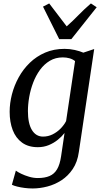

<svg xmlns="http://www.w3.org/2000/svg" viewBox="-20 -844 590 1114"><path d="M437.5 37.5Q429.5 96 402.2 136.5Q375 177 336.5 202Q298 227 254.5 238.2Q211 249.5 169.5 249.5Q146.5 249.5 123 246.5Q99.5 243.5 79.8 238.5Q60 233.5 49 228L72 146Q83 154.5 103.2 164.2Q123.5 174 148.8 181.5Q174 189 199.5 189Q240 189 267.5 177.2Q295 165.5 311.2 138Q327.5 110.5 334.5 62.5L354.5 -72.5Q338.5 -51.5 315.2 -32.8Q292 -14 262.8 -2Q233.5 10 199.5 10Q144.5 10 108 -16.5Q71.5 -43 53.8 -89.2Q36 -135.5 36 -195.5Q36 -245 49.2 -296.5Q62.5 -348 88.5 -395.2Q114.5 -442.5 153 -479.8Q191.5 -517 242 -538.8Q292.5 -560.5 354.5 -560.5Q385 -560.5 414 -554Q443 -547.5 463.5 -538.5L526.5 -559.5ZM415.5 -489.5Q402 -500.5 383.5 -505.8Q365 -511 344.5 -511Q302 -511 269 -491.2Q236 -471.5 212 -438.5Q188 -405.5 172.5 -364.8Q157 -324 149.5 -281Q142 -238 142 -199Q142 -163.5 147.8 -136.2Q153.5 -109 165 -90Q176.5 -71 192.8 -61.2Q209 -51.5 229.5 -51.5Q259.5 -51.5 285.5 -64.5Q311.5 -77.5 331.8 -98.2Q352 -119 363.5 -141.5ZM323.5 -617 229.5 -805.5 265.5 -824Q290 -792 315.5 -758.5Q341 -725 367 -691Q404 -724 436.2 -757.2Q468.5 -790.5 507.5 -824L541 -802L394 -617Z"/></svg>

Font: Merriweather 36pt
Style: Italic
Weight: 400
Italic angle: -7.8°
Version: Version 2.101